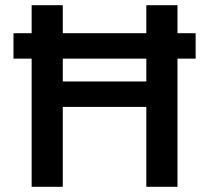

<svg xmlns="http://www.w3.org/2000/svg" viewBox="-20 -720 806 740"><path d="M32 -494V-592H734V-494ZM544 0V-700H664V0ZM102 0V-700H222V0ZM204 -308V-406H567V-308Z"/></svg>

Font: DM Sans 20pt SemiBold
Style: Regular
Weight: 600
Version: Version 4.004;gftools[0.9.30]